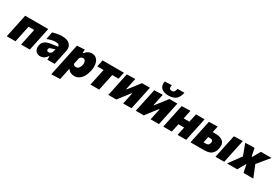

<svg xmlns="http://www.w3.org/2000/svg" viewBox="91 -2055 5187 3562"><g transform="rotate(30 2684.5 -274.0)"><path d="M-7 0Q4 -52.5 14.5 -102Q25 -151.5 38.5 -214.5L49 -264.5Q60 -317 68.5 -357.2Q77 -397.5 84.2 -431.5Q91.5 -465.5 99 -500.5H592.5Q585.5 -465.5 578.2 -431.5Q571 -397.5 562.5 -357.2Q554 -317 543 -264.5L532.5 -214.5Q519 -151.5 508.5 -102Q498 -52.5 487 0H300.5Q311.5 -52.5 322 -102Q332.5 -151.5 345.5 -214.5L356 -264.5Q362 -291 366.8 -313.5Q371.5 -336 375.5 -355.5H255Q251 -336 246.2 -313.8Q241.5 -291.5 235.5 -265L225 -215Q212 -151.5 201.5 -102Q191 -52.5 180 0Z M713.5 13Q667.5 13 636.8 -9.8Q606 -32.5 594 -70.2Q582 -108 592 -153.5Q602 -200 627.8 -227Q653.5 -254 689.8 -267.8Q726 -281.5 767 -287.5L913.5 -309Q918.5 -331 898.2 -347.5Q878 -364 830 -364Q791.5 -364 747.5 -353.2Q703.5 -342.5 655.5 -323.5L684.5 -482.5Q722.5 -494 777.8 -504.8Q833 -515.5 886.5 -515.5Q998 -515.5 1051.5 -461.8Q1105 -408 1085 -314Q1079 -287.5 1073.8 -262Q1068.5 -236.5 1062.5 -210.5L1056 -178Q1047.5 -138.5 1038 -94.5Q1028.5 -50.5 1018 0H862.5L865.5 -70H853Q799.5 13 713.5 13ZM810 -129Q830.5 -129 848.5 -140.8Q866.5 -152.5 880.5 -173.5L896.5 -247Q887 -238.5 873.8 -233Q860.5 -227.5 829.5 -220.5Q809 -215.5 792.2 -206.2Q775.5 -197 771.5 -175Q767.5 -152.5 779.8 -140.8Q792 -129 810 -129Z M1060.5 197.5Q1071.5 144.5 1082.8 92.2Q1094 40 1107.5 -22.5L1158.5 -264.5Q1170 -321 1182.5 -379.5Q1195 -438 1208.5 -500.5L1373 -509L1365.5 -438.5H1380Q1439.5 -515.5 1521 -515.5Q1588 -515.5 1626 -475.8Q1664 -436 1674.5 -370.8Q1685 -305.5 1669 -230Q1654 -159 1623.2 -103.8Q1592.5 -48.5 1547.2 -17Q1502 14.5 1443.5 14.5Q1402 14.5 1365 -2.2Q1328 -19 1309.5 -51.5H1299.5L1291 -12Q1279.5 42.5 1269.5 91Q1259.5 139.5 1248 192ZM1387 -144.5Q1424.5 -144.5 1448 -173Q1471.5 -201.5 1480.5 -243.5Q1486.5 -272 1482.5 -298.5Q1478.5 -325 1464 -341.8Q1449.5 -358.5 1423.5 -358.5Q1404 -358.5 1387 -347.8Q1370 -337 1357 -318L1327.5 -178.5Q1346 -144.5 1387 -144.5Z M1785.5 0Q1797 -53.5 1807.5 -102.8Q1818 -152 1831.5 -215L1842 -264.5Q1847.5 -291 1852.2 -313.5Q1857 -336 1861.5 -355.5H1726.5L1757 -500.5H2213.5L2183 -355.5H2048Q2043.5 -336 2038.8 -313.5Q2034 -291 2028.5 -264.5L2018 -215Q2004.5 -152 1994 -102.8Q1983.5 -53.5 1972 0Z M2169 0Q2180.5 -52.5 2190.8 -101.8Q2201 -151 2214.5 -214.5L2225 -264Q2242 -343 2253 -395.5Q2264 -448 2275 -500.5L2454.5 -506Q2444.5 -459.5 2435 -414.5Q2425.5 -369.5 2411.5 -302.5L2402 -258H2412.5L2496 -365.5Q2547.5 -431.5 2600.5 -500.5H2771Q2763.5 -465.5 2756.2 -431.5Q2749 -397.5 2740.5 -357.2Q2732 -317 2721 -264L2710.5 -214.5Q2697 -151.5 2686.5 -101.8Q2676 -52 2665 0H2486.5Q2497 -49.5 2506.5 -94.8Q2516 -140 2528 -197L2537.5 -242H2527L2447 -138.5Q2420.5 -104 2393.5 -69.2Q2366.5 -34.5 2340 0Z M2757 0Q2768.5 -52.5 2778.8 -101.8Q2789 -151 2802.5 -214.5L2813 -264Q2830 -343 2841 -395.5Q2852 -448 2863 -500.5L3042.5 -506Q3032.5 -459.5 3023 -414.5Q3013.5 -369.5 2999.5 -302.5L2990 -258H3000.5L3084 -365.5Q3135.5 -431.5 3188.5 -500.5H3359Q3351.5 -465.5 3344.2 -431.5Q3337 -397.5 3328.5 -357.2Q3320 -317 3309 -264L3298.5 -214.5Q3285 -151.5 3274.5 -101.8Q3264 -52 3253 0H3074.5Q3085 -49.5 3094.5 -94.8Q3104 -140 3116 -197L3125.5 -242H3115L3035 -138.5Q3008.5 -104 2981.5 -69.2Q2954.5 -34.5 2928 0ZM3137.5 -546.5Q3033 -546.5 2982.5 -596.8Q2932 -647 2951 -739.5L3098 -745Q3089.5 -705 3098.8 -678.8Q3108 -652.5 3147 -652.5Q3186.5 -652.5 3202.5 -678Q3218.5 -703.5 3226 -739.5H3372Q3351.5 -641.5 3297.8 -594Q3244 -546.5 3137.5 -546.5Z M3345 0Q3356 -52.5 3366.5 -102Q3377 -151.5 3390.5 -214.5L3401 -264.5Q3412 -317 3420.5 -357.2Q3429 -397.5 3436.2 -431.5Q3443.5 -465.5 3451 -500.5L3636 -506Q3627 -462 3618 -419.5Q3609 -377 3597 -321.5H3720Q3731.5 -376 3740.2 -417.2Q3749 -458.5 3758 -500.5H3942Q3935 -465.5 3927.8 -431.5Q3920.5 -397.5 3912 -357.2Q3903.5 -317 3892 -264.5L3881.5 -214.5Q3868.5 -151.5 3858 -102Q3847.5 -52.5 3836.5 0H3652Q3661.5 -44.5 3670.5 -86.8Q3679.5 -129 3690 -179H3567Q3556.5 -129 3547.8 -87Q3539 -45 3529.5 0Z M3928.5 0Q3939.5 -52 3950 -101.5Q3960.5 -151 3974 -214.5L3984.5 -264Q3995.5 -317 4004 -357Q4012.5 -397 4019.8 -431.2Q4027 -465.5 4034.5 -500.5L4219.5 -506Q4212.5 -471 4205.5 -438Q4198.5 -405 4191 -370H4250.5Q4320.5 -370 4370 -349Q4419.5 -328 4440.5 -283.5Q4461.5 -239 4446.5 -169Q4429 -84.5 4377.8 -42.2Q4326.5 0 4219.5 0ZM4138 -121H4184.5Q4214 -121 4235 -132.8Q4256 -144.5 4264 -181Q4271.5 -216.5 4256 -232.8Q4240.5 -249 4214 -249H4165.5Q4158.5 -217 4152 -186Q4145.5 -155 4138 -121ZM4464 0Q4475 -52.5 4485.8 -102.2Q4496.5 -152 4509.5 -214.5L4520 -264.5Q4531 -317 4539.5 -357.2Q4548 -397.5 4555.2 -431.5Q4562.5 -465.5 4570 -500.5L4758 -505.5Q4750.5 -469.5 4743 -434.5Q4735.5 -399.5 4726.8 -358.8Q4718 -318 4706.5 -264.5L4696 -214.5Q4683 -152.5 4672.5 -102.5Q4662 -52.5 4651 0Z M4711.5 0Q4737 -35 4756.2 -61.2Q4775.5 -87.5 4792.8 -111Q4810 -134.5 4830 -161.5L4901.5 -259.5L4868.5 -349.5Q4854.5 -387 4842.5 -420Q4830.5 -453 4813 -500.5L5009 -506Q5015 -478.5 5019.8 -454.2Q5024.5 -430 5029.5 -404L5043.5 -339H5056.5L5093 -403Q5108 -429 5120.8 -451.8Q5133.5 -474.5 5148.5 -500.5H5376Q5348.5 -467.5 5328.5 -443.2Q5308.5 -419 5290.8 -397.2Q5273 -375.5 5252 -350L5172 -252.5L5209.5 -159Q5224.5 -122 5239 -86Q5253.5 -50 5274 0H5063.5Q5058.5 -24 5054.5 -45Q5050.5 -66 5045.5 -92L5032 -161.5H5020L4984 -96.5Q4969 -69 4957.2 -47.8Q4945.5 -26.5 4931 0Z"/></g></svg>

Font: Commissioner ExtraBold
Style: Italic
Weight: 800
Italic angle: -12°
Designer: Kostas Bartsokas
Foundry: Kostas Bartsokas
Version: Version 1.000; ttfautohint (v1.8.3)